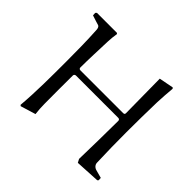

<svg xmlns="http://www.w3.org/2000/svg" viewBox="-158 -894 1100 1100"><g transform="rotate(45 391.5 -344.0)"><path d="M744 -14 743 -32C742 -32 713 -40 695 -45C679 -49 666 -62 666 -79C660 -241 661 -403 665 -565C666 -604 670 -645 673 -684L668 -690L580 -673C580 -587 583 -483 583 -397C583 -391 582 -385 571 -385H225C215 -385 213 -392 213 -397C213 -462 217 -546 219 -611C220 -634 222 -658 226 -680L221 -685H59L52 -678L53 -659C73 -652 109 -641 113 -640C123 -636 125 -625 126 -616C131 -533 132 -450 132 -367C132 -245 132 -116 122 -3L128 2L220 -26C217 -52 215 -78 215 -104C214 -171 215 -267 215 -334C215 -341 221 -346 228 -346H571C580 -346 583 -339 583 -334C583 -237 580 -118 578 -21L589 0L738 -8Z"/></g></svg>

Font: Neo Euler
Style: Euler
Weight: 500
Designer: Hermann Zapf
Version: Version 000.002